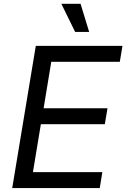

<svg xmlns="http://www.w3.org/2000/svg" viewBox="-20 -962 646 982"><path d="M42.5 0 163.1 -727.5H606.4L592.8 -646H242.2L203.1 -408.2H529.8L516.1 -326.7H189L148.4 -81.5H503.4L490.2 0ZM364.3 -798.8 293.9 -942.4H392.1L436 -798.8Z"/></svg>

Font: Adwaita Sans
Style: Italic
Weight: 400
Italic angle: -9.39999°
Designer: Rasmus Andersson
Foundry: rsms
Version: Version 4.001;git-9221beed3